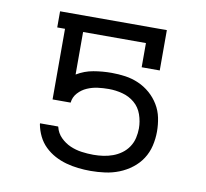

<svg xmlns="http://www.w3.org/2000/svg" viewBox="-65 -601 731 680"><g transform="rotate(10 300.0 -261.0)"><path d="M302 8Q280 8 257.5 5.5Q235 3 213.5 -3Q192 -9 172.5 -19.5Q153 -30 137 -45.5Q121 -61 111 -81.5Q101 -102 97 -124V-127H162L163 -125Q168 -104 183.5 -88.5Q199 -73 218.5 -64.5Q238 -56 259.5 -53Q281 -50 302 -50Q320 -50 337.5 -52.5Q355 -55 371.5 -61Q388 -67 402.5 -77.5Q417 -88 427 -103Q437 -118 441 -135.5Q445 -153 445 -170Q445 -195 436.5 -219.5Q428 -244 409 -260Q390 -276 365.5 -282.5Q341 -289 316 -289Q296 -289 276.5 -286.5Q257 -284 238.5 -276Q220 -268 206.5 -253Q193 -238 191 -218H126V-472H98V-530H482V-385H417V-472H191V-319Q219 -336 251 -341.5Q283 -347 316 -347Q341 -347 365.5 -343.5Q390 -340 413 -330Q436 -320 455 -303.5Q474 -287 487 -265.5Q500 -244 505 -219.5Q510 -195 510 -170Q510 -144 504 -118.5Q498 -93 484 -71.5Q470 -50 449 -34Q428 -18 404 -8.5Q380 1 354 4.5Q328 8 302 8Z"/></g></svg>

Font: Iosevka Curly Slab LtEx
Style: Regular
Weight: 300
Width: 7
Monospace: yes
Designer: Belleve Invis
Foundry: Belleve Invis
Version: Version 11.1.0; ttfautohint (v1.8.3)